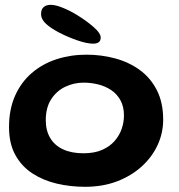

<svg xmlns="http://www.w3.org/2000/svg" viewBox="-20 -728 724 776"><path d="M324 27Q264 27 209 14Q154 1 110.5 -27.5Q67 -56 41.8 -102Q16.5 -148 16.5 -214Q16.5 -286.5 41 -341.2Q65.5 -396 108.5 -433Q151.5 -470 208.2 -488.5Q265 -507 329.5 -507Q389.5 -507 445.2 -492Q501 -477 544.8 -445.2Q588.5 -413.5 614 -363.5Q639.5 -313.5 639.5 -244Q639.5 -190.5 617 -141.8Q594.5 -93 552.5 -55Q510.5 -17 452.8 5Q395 27 324 27ZM317.5 -108.5Q361.5 -108.5 392.8 -122.2Q424 -136 443.5 -158.5Q463 -181 472 -207.8Q481 -234.5 481 -261Q481 -297 467 -322.5Q453 -348 429.5 -363.8Q406 -379.5 377 -386.8Q348 -394 318 -394Q278.5 -394 243.5 -377.2Q208.5 -360.5 186.8 -326.8Q165 -293 165 -242Q165 -200.5 182.8 -170.5Q200.5 -140.5 234.5 -124.5Q268.5 -108.5 317.5 -108.5ZM357 -551.5Q332 -551.5 294.5 -564.2Q257 -577 221.5 -595Q186.5 -613 166.2 -631.5Q146 -650 146 -671.5Q146 -690.5 156.5 -699.5Q167 -708.5 185 -708.5Q204 -708.5 232.8 -697Q261.5 -685.5 289.5 -668.5Q331 -643 359 -618.2Q387 -593.5 387 -576.5Q387 -563 378.8 -557.2Q370.5 -551.5 357 -551.5Z"/></svg>

Font: Gluten Medium
Style: Regular
Weight: 500
Designer: Tyler Finck
Foundry: Etcetera Type Company
Version: Version 1.300